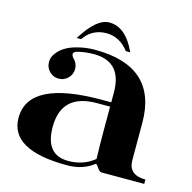

<svg xmlns="http://www.w3.org/2000/svg" viewBox="-113 -894 1021 1019"><g transform="rotate(15 397.0 -384.5)"><path d="M108.6 -493.9Q108.6 -519 123.8 -540.5Q156.7 -586.7 224.6 -605.5Q275.6 -620.1 328.6 -620.1Q670.9 -620.1 670.9 -309.6V-106Q670.9 -23.9 764.6 -23.9V0H530.3Q518.6 0 505.6 -19.5Q492.7 -39.1 488 -36.1Q429 10.7 342.8 10.7Q29.3 10.7 29.3 -167Q29.3 -373 430.7 -373H483.4V-426.8Q483.4 -596.2 328.6 -596.2Q286.6 -596.2 245.6 -586.9Q219 -581.1 219 -567.1Q219 -557.6 231.4 -544.4Q252.4 -523.9 252.4 -493.7Q252.4 -463.9 231.4 -442.9Q210.4 -421.9 180.7 -421.9Q150.9 -421.9 129.9 -442.9Q108.9 -463.9 108.6 -493.9ZM483.4 -349.1H411.1Q216.8 -349.1 216.8 -167Q216.8 -13.2 342.8 -13.2Q426 -13.2 485.8 -62.5Q483.4 -135.3 483.4 -215.1ZM512 -655.3Q512 -655.3 488 -655.3Q438 -720.7 365 -720.7Q286.4 -720.7 241.9 -655.3H218Q294.7 -779.8 365 -779.8Q455.8 -779.8 512 -655.3Z"/></g></svg>

Font: itsadzoke
Style: Regular
Weight: 700
Width: 7
Version: Version 0.45